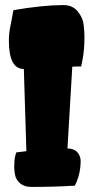

<svg xmlns="http://www.w3.org/2000/svg" viewBox="-20 -737 370 757"><path d="M74 -465Q15 -465 15 -577Q15 -608 22 -639L33 -697Q150 -717 230 -717Q266 -717 286.5 -692Q307 -667 310 -638Q313 -609 313 -591Q313 -539 305 -500L300 -475Q276 -475 265 -474L246 -152Q273 -151 285.5 -136Q298 -121 298 -102Q298 -58 282 -20L275 -5Q194 0 103 0Q76 0 59.5 -14Q43 -28 39.5 -47Q36 -66 36 -76Q36 -106 40 -122L44 -136L84 -141Z"/></svg>

Font: Chela One
Style: Regular
Weight: 400
Designer: Miguel Hernandez
Foundry: LatinoType
Version: Version 1.001